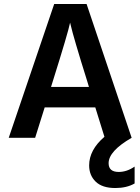

<svg xmlns="http://www.w3.org/2000/svg" viewBox="-20 -694 707 967"><path d="M246 -285 237 -256H428L419 -286Q385 -394 363.5 -467.5Q342 -541 338 -560L333 -580Q323 -530 246 -285ZM658 230Q618 253 561 253Q495 253 462 221Q429 189 429 139Q429 61 506 -5L460 -153H205L157 0H24L253 -674H416L643 0Q527 67 527 128Q527 172 578 172Q619 172 658 145Z"/></svg>

Font: Hind Madurai SemiBold
Style: Regular
Weight: 600
Designer: Jyotish Sonowal
Foundry: Indian Type Foundry
Version: Version 1.001;PS 1.0;hotconv 1.0.86;makeotf.lib2.5.63406; tt